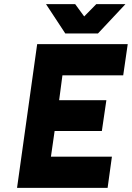

<svg xmlns="http://www.w3.org/2000/svg" viewBox="-20 -915 642 935"><path d="M204 -895 298 -752H457L591 -895H449L390 -835L346 -895ZM63 0H504L525 -152H228L246 -277H476L498 -427H268L284 -548H580L602 -700H161Z"/></svg>

Font: Unageo
Style: ExtraBold-Italic
Weight: 800
Designer: Richard Sepsi
Foundry: Richard Sepsi
Version: Version 2.000